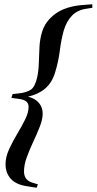

<svg xmlns="http://www.w3.org/2000/svg" viewBox="-20 -765 453 900"><path d="M33.5 -306 39 -324 66.5 -327Q106.5 -331.5 125.5 -345.2Q144.5 -359 154.5 -403.5Q161 -433.5 162 -470Q163 -506.5 165 -544.5Q167 -582.5 177.5 -616.5Q193.5 -667.5 240.8 -701.2Q288 -735 366.5 -741.5L412.5 -745L413 -728.5L384.5 -724Q342.5 -718 317 -691.2Q291.5 -664.5 279 -622.5Q267 -580.5 260.5 -528.2Q254 -476 238 -424.5Q223.5 -377 191.8 -350Q160 -323 111.5 -312Q145 -303.5 162.5 -282.5Q180 -261.5 180 -232.5Q180 -206 166.8 -172Q153.5 -138 136.2 -101.2Q119 -64.5 105.8 -28.5Q92.5 7.5 92.5 38.5Q92.5 80 132.5 91.5L157.5 99L152 115L106.5 108Q54 100 30 72.5Q6 45 6 5Q6 -28.5 22.2 -64.5Q38.5 -100.5 60 -136.2Q81.5 -172 97.8 -204.8Q114 -237.5 114 -264.5Q114 -279.5 103.8 -288.8Q93.5 -298 68.5 -301.5Z"/></svg>

Font: Newsreader Display
Style: Bold Italic
Weight: 700
Italic angle: -17°
Designer: Hugues Gentile
Foundry: Production Type
Version: Version 1.001